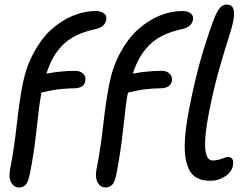

<svg xmlns="http://www.w3.org/2000/svg" viewBox="-20 -765 1102 840"><path d="M900.9 25.9Q882.3 25.9 867.9 22.9Q853.5 20 838.6 11.2Q823.7 2.4 813.7 -12.2Q803.7 -26.9 796.6 -52Q789.6 -77.1 788.3 -110.8Q787.1 -144.5 792.5 -193.1Q797.9 -241.7 810.1 -301.8Q834 -420.4 857.9 -504.4Q881.8 -588.4 914.1 -676.8Q928.2 -714.4 941.4 -729.7Q954.6 -745.1 972.2 -745.1Q1015.6 -745.1 1000 -670.9Q994.6 -643.1 978.3 -593Q961.9 -543 939 -462.2Q916 -381.3 896 -282.2Q852.5 -63 910.2 -63Q930.7 -63 950 -70.6Q969.2 -78.1 977.1 -78.1Q1005.9 -78.1 999 -40Q994.1 -12.7 964.8 6.6Q935.5 25.9 900.9 25.9ZM63 55.2Q41.5 55.2 29.3 33.9Q17.1 12.7 23.9 -22.9Q41 -109.4 53.2 -218.3Q65.4 -327.1 79.1 -397Q94.2 -472.2 127 -533.4Q159.7 -594.7 203.1 -634.5Q246.6 -674.3 297.4 -695.6Q348.1 -716.8 400.9 -716.8Q420.9 -716.8 434.6 -706.8Q448.2 -696.8 444.8 -678.2Q438.5 -646.5 399.9 -638.2Q351.6 -627.9 315.4 -610.6Q279.3 -593.3 254.2 -567.9Q229 -542.5 212.4 -512.7Q195.8 -482.9 183.1 -442.9Q248.5 -455.1 308.1 -455.1Q332 -455.1 344.5 -442.1Q356.9 -429.2 353 -410.2Q348.1 -380.4 308.1 -378.9Q278.8 -378.4 252.7 -376Q226.6 -373.5 213.4 -371.1Q200.2 -368.7 182.9 -364.7Q165.5 -360.8 161.1 -359.9Q161.1 -358.4 160.6 -355.7Q160.2 -353 160.2 -352.1Q152.3 -314.9 140.6 -204.1Q128.9 -93.3 109.9 -1Q103.5 30.8 92.5 43Q81.5 55.2 63 55.2ZM440.9 55.2Q419.4 55.2 407.5 33.9Q395.5 12.7 401.9 -22.9Q419.4 -109.4 431.6 -218Q443.8 -326.7 458 -397Q472.7 -472.2 505.6 -533.4Q538.6 -594.7 582 -634.5Q625.5 -674.3 676.3 -695.6Q727.1 -716.8 779.8 -716.8Q799.8 -716.8 813.7 -706.8Q827.6 -696.8 824.2 -678.2Q817.9 -647 778.8 -638.2Q730.5 -627.9 694.3 -610.6Q658.2 -593.3 633.1 -567.6Q607.9 -542 591.1 -512.5Q574.2 -482.9 561 -442.9Q626.5 -455.1 687 -455.1Q710.4 -455.1 722.7 -442.1Q734.9 -429.2 731.9 -410.2Q725.6 -380.4 686 -378.9Q657.2 -378.4 631.3 -376Q605.5 -373.5 592 -371.1Q578.6 -368.7 561.5 -364.7Q544.4 -360.8 540 -359.9Q540 -356 538.1 -352.1Q531.2 -315.9 519.3 -204.8Q507.3 -93.8 488.8 -1Q482.4 30.8 471.2 43Q460 55.2 440.9 55.2Z"/></svg>

Font: Shantell Sans Bouncy
Style: Italic
Weight: 400
Italic angle: -11.31°
Designer: Stephen Nixon, Anya Danilova, Shantell Martin
Foundry: Arrow Type
Version: Version 1.006;[9816181b4]